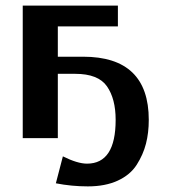

<svg xmlns="http://www.w3.org/2000/svg" viewBox="-20 -492 615 684"><path d="M61 0V-472H400V-398H293H186V-290H276Q510 -290 510 -65Q510 -19 500 20Q490 59 467 95Q444 131 399.5 151.5Q355 172 293 172Q235 172 179 161L204 65Q256 91 290 91Q392 91 392 -65Q392 -140 361 -184.5Q330 -229 248 -229H186V0Z"/></svg>

Font: Coval
Style: Bold
Weight: 700
Foundry: Context Ltd
Version: Version 001.000